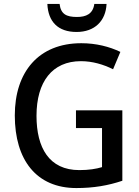

<svg xmlns="http://www.w3.org/2000/svg" viewBox="-20 -943 705 973"><path d="M520 -923H458C451 -872 416 -857 370 -857C317 -857 288 -871 282 -923H220C224 -833 274 -781 368 -781C460 -781 516 -837 520 -923ZM365 -384V-294H497V-96C467 -87 430 -81 382 -81C229 -81 165 -194 165 -356C165 -529 245 -633 390 -633C449 -633 505 -616 553 -592L590 -680C534 -707 466 -724 392 -724C175 -724 55 -578 55 -358C55 -133 164 10 367 10C455 10 529 -3 600 -27V-384Z"/></svg>

Font: Noto Sans Lao Looped SemiCondensed Medium
Style: Regular
Weight: 500
Width: 4
Designer: Mark Frömberg, Ben Mitchell
Foundry: The Fontpad Ltd
Version: Version 1.002